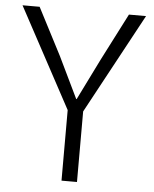

<svg xmlns="http://www.w3.org/2000/svg" viewBox="-52 -772 653 816"><g transform="rotate(5 274.0 -364.0)"><path d="M241 -301 11 -728H84L188 -527L273 -351H275L362 -527L465 -728H538L307 -301V0H241Z"/></g></svg>

Font: Murecho Thin Light
Style: Regular
Weight: 300
Version: Version 1.010